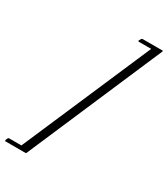

<svg xmlns="http://www.w3.org/2000/svg" viewBox="-236 -755 912 1042"><g transform="rotate(30 219.5 -234.5)"><path d="M-29 192V185L-24 172L-19 168H60L408 -638H328L326 -643L334 -657L339 -661H468V-656L103 192Z"/></g></svg>

Font: Imperial Script
Style: Regular
Weight: 400
Designer: Robert E. Leuschke
Foundry: Robert E. Leuschke
Version: Version 1.010; ttfautohint (v1.8.3)